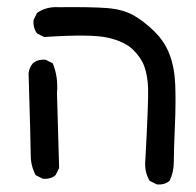

<svg xmlns="http://www.w3.org/2000/svg" viewBox="-20 -386 540 528"><path d="M411.1 121.1 391.6 111.3Q376 85.9 379.9 50.8Q388.7 -111.3 387.2 -145Q385.7 -178.7 377 -203.1Q368.2 -227.5 345.7 -249.5Q323.2 -271.5 277.3 -282.2Q231.4 -293 101.6 -284.2L82 -293.9Q70.3 -309.6 72.3 -331.1L82 -350.6Q107.4 -368.2 140.6 -366.2Q231.4 -367.2 274.4 -363.8Q317.4 -360.4 345.7 -344.7Q374 -329.1 403.3 -300.8Q432.6 -272.5 446.3 -236.3Q460 -200.2 461.9 -152.8Q463.9 -105.5 460.9 -38.1Q458 29.3 458 58.6Q458 87.9 446.3 111.3Q432.6 123 411.1 121.1ZM97.7 105.5 78.1 95.7Q64.5 70.3 64.5 40.5Q64.5 10.7 58.6 -184.6Q60.5 -200.2 70.3 -211.9Q84 -223.6 105.5 -221.7L125 -211.9Q140.6 -174.8 136.7 -129.9L142.6 76.2L132.8 95.7Q119.1 107.4 97.7 105.5Z"/></svg>

Font: JasonHandwriting4
Style: Regular
Weight: 400
Version: Version 1.01.21